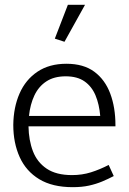

<svg xmlns="http://www.w3.org/2000/svg" viewBox="-20 -762 533 795"><path d="M458 -239V-244Q458 -317 436.5 -374.5Q415 -432 370.5 -465Q326 -498 255 -498Q184 -498 135 -465Q86 -432 61 -375Q36 -318 35 -245Q35 -170 61.5 -111.5Q88 -53 142.5 -20Q197 13 281 13Q319 13 348.5 6.5Q378 0 403 -10.5Q428 -21 451 -33L430 -79Q393 -60 356.5 -48.5Q320 -37 278 -37Q213 -37 173.5 -63.5Q134 -90 116.5 -135.5Q99 -181 98 -239ZM100 -282Q105 -330 122.5 -367Q140 -404 172 -425Q204 -446 252 -446Q300 -446 330 -425Q360 -404 375.5 -367Q391 -330 395 -282ZM247 -589 332 -742H261L207 -602Z"/></svg>

Font: Catamaran Thin Light
Style: Regular
Weight: 300
Version: Version 2.000